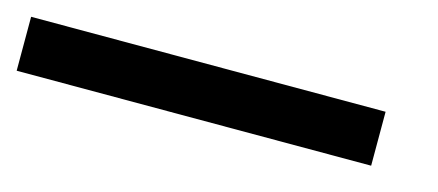

<svg xmlns="http://www.w3.org/2000/svg" viewBox="-92 -125 643 282"><g transform="rotate(15 229.5 16.0)"><path d="M-67 57V-25H472V57Z"/></g></svg>

Font: Source Serif 4 SmText Semibold
Style: Italic
Weight: 600
Italic angle: -12°
Designer: Frank Grießhammer
Foundry: Adobe
Version: Version 4.005;hotconv 1.1.0;makeotfexe 2.6.0